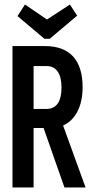

<svg xmlns="http://www.w3.org/2000/svg" viewBox="-20 -826 415 846"><path d="M288 -806 187 -740 90 -806 57 -755 176 -655H199L320 -757ZM35 0H128V-262H172L264 0H357L258 -273C312 -297 344 -357 344 -442C344 -557 291 -623 178 -623H35ZM128 -346V-535H185C227 -535 251 -503 251 -441C251 -376 227 -346 185 -346Z"/></svg>

Font: Inconsolata Condensed
Style: Bold
Weight: 700
Width: 3
Monospace: yes
Designer: Raph Levien, Cyreal, Brenton Simpson
Foundry: Raph Levien, Cyreal, Google
Version: Version 3.100